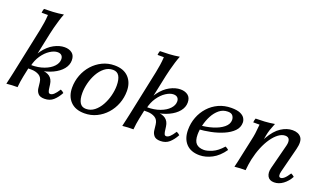

<svg xmlns="http://www.w3.org/2000/svg" viewBox="-71 -1163 2752 1628"><g transform="rotate(20 1304.5 -349.0)"><path d="M27 5Q31 -13 34 -26.5Q37 -40 41 -57Q45 -74 51 -102L139 -520Q146 -554 151.5 -590Q157 -626 159 -663H102Q102 -670 104.5 -681.5Q107 -693 110 -700Q145 -700 191.5 -702.5Q238 -705 285 -713Q274 -686 263 -650Q252 -614 243 -579Q234 -544 229 -520L141 -102Q136 -77 132 -51.5Q128 -26 126 0Q100 0 76.5 1Q53 2 27 5ZM295 -51 289 -103Q284 -146 254 -163Q224 -180 186 -180H152L160 -205H263Q313 -205 342 -183.5Q371 -162 377 -117L383 -73Q385 -61 389.5 -50.5Q394 -40 407 -40Q421 -40 438 -55Q455 -70 478 -106Q487 -102 494 -97.5Q501 -93 508 -86Q484 -41 452.5 -13Q421 15 373 15Q332 15 315 -5Q298 -25 295 -51ZM166 -195 167 -215Q235 -215 286 -234Q337 -253 365.5 -283.5Q394 -314 394 -348Q394 -370 381.5 -382.5Q369 -395 345 -395Q314 -395 277 -371Q240 -347 210.5 -304Q181 -261 169 -205H140Q161 -292 201.5 -347Q242 -402 291.5 -428.5Q341 -455 387 -455Q428 -455 454.5 -434.5Q481 -414 481 -370Q481 -328 451.5 -291.5Q422 -255 368.5 -229.5Q315 -204 244 -195Z M838 -415Q796 -415 762.5 -388.5Q729 -362 706 -320.5Q683 -279 671 -231.5Q659 -184 659 -142Q659 -85 677 -55Q695 -25 733 -25V15Q651 15 606.5 -31.5Q562 -78 562 -155Q562 -214 582.5 -268Q603 -322 640.5 -364Q678 -406 728.5 -430.5Q779 -455 838 -455ZM733 -25Q775 -25 808.5 -51.5Q842 -78 865 -119.5Q888 -161 900 -208.5Q912 -256 912 -298Q912 -355 894 -385Q876 -415 838 -415V-455Q920 -455 964.5 -408.5Q1009 -362 1009 -285Q1009 -226 988.5 -172Q968 -118 930.5 -76Q893 -34 842.5 -9.5Q792 15 733 15Z M1073 5Q1077 -13 1080 -26.5Q1083 -40 1087 -57Q1091 -74 1097 -102L1185 -520Q1192 -554 1197.5 -590Q1203 -626 1205 -663H1148Q1148 -670 1150.5 -681.5Q1153 -693 1156 -700Q1191 -700 1237.5 -702.5Q1284 -705 1331 -713Q1320 -686 1309 -650Q1298 -614 1289 -579Q1280 -544 1275 -520L1187 -102Q1182 -77 1178 -51.5Q1174 -26 1172 0Q1146 0 1122.5 1Q1099 2 1073 5ZM1341 -51 1335 -103Q1330 -146 1300 -163Q1270 -180 1232 -180H1198L1206 -205H1309Q1359 -205 1388 -183.5Q1417 -162 1423 -117L1429 -73Q1431 -61 1435.5 -50.5Q1440 -40 1453 -40Q1467 -40 1484 -55Q1501 -70 1524 -106Q1533 -102 1540 -97.5Q1547 -93 1554 -86Q1530 -41 1498.5 -13Q1467 15 1419 15Q1378 15 1361 -5Q1344 -25 1341 -51ZM1212 -195 1213 -215Q1281 -215 1332 -234Q1383 -253 1411.5 -283.5Q1440 -314 1440 -348Q1440 -370 1427.5 -382.5Q1415 -395 1391 -395Q1360 -395 1323 -371Q1286 -347 1256.5 -304Q1227 -261 1215 -205H1186Q1207 -292 1247.5 -347Q1288 -402 1337.5 -428.5Q1387 -455 1433 -455Q1474 -455 1500.5 -434.5Q1527 -414 1527 -370Q1527 -328 1497.5 -291.5Q1468 -255 1414.5 -229.5Q1361 -204 1290 -195Z M1792 -40Q1821 -40 1865.5 -59Q1910 -78 1956 -130Q1965 -126 1972 -121.5Q1979 -117 1986 -110Q1940 -44 1883.5 -14.5Q1827 15 1772 15Q1693 15 1650.5 -30.5Q1608 -76 1608 -155Q1608 -215 1628.5 -269Q1649 -323 1687 -365Q1725 -407 1777 -431Q1829 -455 1892 -455Q1943 -455 1971.5 -442.5Q2000 -430 2012 -410.5Q2024 -391 2024 -370Q2024 -326 1992 -293.5Q1960 -261 1908 -238.5Q1856 -216 1797 -204Q1738 -192 1684 -189L1678 -224Q1744 -228 1801.5 -245.5Q1859 -263 1895 -292.5Q1931 -322 1931 -360Q1931 -381 1918.5 -398Q1906 -415 1874 -415Q1830 -415 1797 -388Q1764 -361 1742 -319Q1720 -277 1709 -230.5Q1698 -184 1698 -145Q1698 -88 1722 -64Q1746 -40 1792 -40Z M2085 5Q2092 -24 2098 -50.5Q2104 -77 2109 -102L2143 -260Q2150 -290 2154.5 -321.5Q2159 -353 2163 -403H2106Q2106 -411 2108.5 -422Q2111 -433 2114 -440Q2153 -440 2194.5 -442.5Q2236 -445 2284 -453Q2269 -417 2260 -390Q2251 -363 2245.5 -333.5Q2240 -304 2233 -260L2199 -102Q2194 -77 2190 -51.5Q2186 -26 2184 0Q2158 0 2134.5 1Q2111 2 2085 5ZM2445 15Q2402 15 2385.5 -15.5Q2369 -46 2381 -92L2438 -314Q2447 -349 2438 -369.5Q2429 -390 2401 -390Q2371 -390 2340.5 -367.5Q2310 -345 2282.5 -305.5Q2255 -266 2233.5 -213.5Q2212 -161 2199 -102H2173Q2202 -235 2246 -312Q2290 -389 2341.5 -422Q2393 -455 2444 -455Q2498 -455 2522.5 -422.5Q2547 -390 2528 -316L2471 -92Q2465 -69 2468 -54.5Q2471 -40 2485 -40Q2499 -40 2516.5 -55Q2534 -70 2557 -106Q2566 -102 2573 -97.5Q2580 -93 2587 -86Q2563 -41 2525 -13Q2487 15 2445 15Z"/></g></svg>

Font: Poltawski Nowy
Style: Italic
Weight: 400
Italic angle: -12°
Designer: Adam Pótawski, Mateusz Machalski, Borys Kosmynka, Ania Wieluska
Foundry: Capitalics.wtf
Version: Version 1.001;gftools[0.9.25]